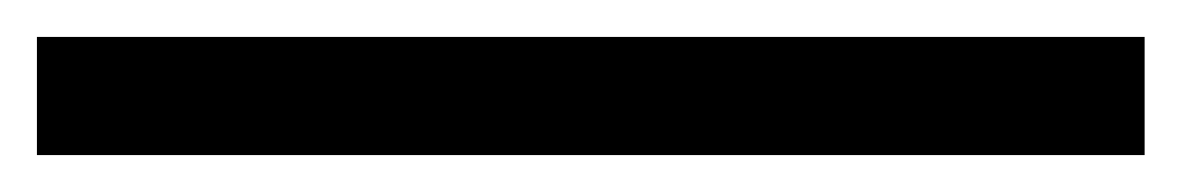

<svg xmlns="http://www.w3.org/2000/svg" viewBox="-20 63 640 104"><path d="M0 147V83H600V147Z"/></svg>

Font: M PLUS Code Latin Expanded
Style: Regular
Weight: 400
Width: 7
Designer: Coji Morishita
Foundry: UNDERFOREST DESIGN
Version: Version 1.002; ttfautohint (v1.8.3)